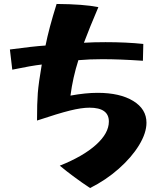

<svg xmlns="http://www.w3.org/2000/svg" viewBox="-20 -858 770 970"><path d="M282 -21Q400 -68 465 -126.5Q530 -185 530 -244Q530 -314 432 -314Q392 -314 333.5 -299.5Q275 -285 167 -249Q167 -337 171 -388Q175 -439 191 -532Q138 -526 42 -506L30 -608Q148 -624 210 -628Q227 -714 266 -838Q403 -837 477 -822Q433 -719 404 -642Q452 -645 513 -645Q619 -645 704 -636L702 -551Q585 -559 497 -559Q431 -559 376 -554Q348 -467 336 -375Q412 -389 473 -389Q586 -389 653 -348Q720 -307 720 -238Q720 -186 682.5 -124.5Q645 -63 580 -5.5Q515 52 435 92Q352 37 282 -21Z"/></svg>

Font: Otomanopee
Style: Regular
Weight: 400
Designer: Das Ende der Wildnis
Foundry: Gutenberg Labo
Version: Version 3.000